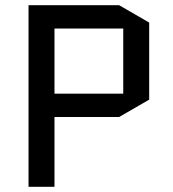

<svg xmlns="http://www.w3.org/2000/svg" viewBox="-20 -720 665 740"><path d="M90 0V-700H439L555 -633V-336L439 -269H190V0ZM190 -610V-359H455V-610Z"/></svg>

Font: Quantico
Style: Regular
Weight: 400
Designer: Matt Desmond
Foundry: MADtype
Version: Version 2.002